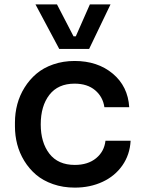

<svg xmlns="http://www.w3.org/2000/svg" viewBox="-20 -834 648 872"><path d="M384.8 -611.8H249L141.1 -814H238.8L314 -668.9H324.2L388.2 -814H481.9ZM319.8 18.1Q266.1 18.1 220.7 2.2Q175.3 -13.7 143.8 -40.5Q112.3 -67.4 90.3 -103.3Q68.4 -139.2 58.1 -178.7Q47.9 -218.3 47.9 -259.8V-277.8Q47.9 -320.3 58.6 -360.6Q69.3 -400.9 91.6 -436.5Q113.8 -472.2 145.3 -499Q176.8 -525.9 221.7 -541.5Q266.6 -557.1 318.8 -557.1Q423.3 -557.1 492.2 -499.5Q561 -441.9 566.9 -347.2H454.1Q447.3 -394.5 411.9 -424.3Q376.5 -454.1 318.8 -454.1Q243.7 -454.1 204.3 -403.3Q165 -352.5 165 -269Q165 -187 204.3 -136Q243.7 -85 319.8 -85Q379.4 -85 416.5 -115.5Q453.6 -146 459 -194.8H573.2Q569.8 -131.3 535.9 -82.8Q502 -34.2 445.6 -8.1Q389.2 18.1 319.8 18.1Z"/></svg>

Font: Sora Medium
Style: Regular
Weight: 500
Designer: Jonathan Barnbrook, Julián Moncada
Foundry: Barnbrook Fonts
Version: Version 2.000